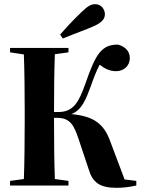

<svg xmlns="http://www.w3.org/2000/svg" viewBox="-20 -886 678 917"><path d="M267 -721 280 -702C342 -728 388 -743 428 -761C471 -780 481 -799 481 -818C481 -841 464 -866 435 -866C414 -866 398 -856 369 -828C320 -781 294 -751 267 -721ZM403 -79C422 -14 457 11 536 11C570 11 600 7 631 0V-22L575 -29L505 -215C476 -292 431 -331 321 -341C371 -361 390 -410 415 -478C426 -510 440 -547 456 -577C476 -561 502 -546 534 -546C570 -546 600 -570 600 -609C600 -645 572 -666 543 -673C463 -673 436 -625 388 -487C357 -400 332 -351 259 -351H238V-354C238 -443 239 -549 242 -627L307 -636V-657H28V-636L94 -626C97 -549 98 -443 98 -354V-310C98 -219 97 -110 94 -31L28 -22V0H307V-22L242 -31C239 -110 238 -219 238 -310V-323H254C316 -323 334 -286 356 -220Z"/></svg>

Font: Source Serif 4 Display
Style: Bold
Weight: 700
Designer: Frank Grießhammer
Foundry: Adobe Systems Incorporated
Version: Version 4.004;hotconv 1.0.117;makeotfexe 2.5.65602